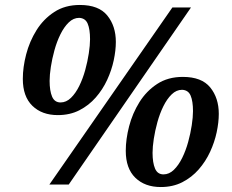

<svg xmlns="http://www.w3.org/2000/svg" viewBox="-20 -744 936 774"><path d="M179 0 675 -714H750L257 0ZM213 -280Q149 -280 110.5 -317.5Q72 -355 72 -426Q72 -473 85.5 -525Q99 -577 127 -622Q155 -667 198.5 -695.5Q242 -724 302 -724Q378 -724 412.5 -681.5Q447 -639 447 -575Q447 -541 438.5 -501Q430 -461 412 -422Q394 -383 366 -351Q338 -319 300 -299.5Q262 -280 213 -280ZM224 -331Q247 -331 266 -349.5Q285 -368 299.5 -397.5Q314 -427 323.5 -461.5Q333 -496 338 -529Q343 -562 343 -586Q343 -626 333.5 -648.5Q324 -671 299 -672Q276 -672 257 -653.5Q238 -635 223.5 -605.5Q209 -576 199.5 -541.5Q190 -507 185 -474.5Q180 -442 180 -418Q180 -378 190 -354.5Q200 -331 224 -331ZM628 10Q564 10 525.5 -27.5Q487 -65 487 -136Q487 -183 500.5 -235Q514 -287 542 -332Q570 -377 613.5 -405.5Q657 -434 717 -434Q793 -434 827.5 -391.5Q862 -349 862 -285Q862 -251 853.5 -211Q845 -171 827 -132Q809 -93 781 -61Q753 -29 715 -9.5Q677 10 628 10ZM639 -41Q662 -41 681 -59.5Q700 -78 714.5 -107.5Q729 -137 738.5 -171.5Q748 -206 753 -239Q758 -272 758 -296Q758 -336 748.5 -358.5Q739 -381 714 -382Q691 -382 672 -363.5Q653 -345 638.5 -315.5Q624 -286 614.5 -251.5Q605 -217 600 -184.5Q595 -152 595 -128Q595 -88 605 -64.5Q615 -41 639 -41Z"/></svg>

Font: Noto Serif
Style: Italic
Weight: 400
Italic angle: -12°
Designer: Monotype Design Team
Foundry: Monotype Imaging Inc.
Version: Version 2.013